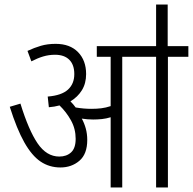

<svg xmlns="http://www.w3.org/2000/svg" viewBox="-20 -825 849 845"><path d="M364 -209Q364 -147 329.5 -117.5Q295 -88 246 -88Q197 -88 158.5 -114Q120 -140 87 -198.5Q54 -257 23 -355L70 -369Q106 -252 145.5 -194Q185 -136 241 -136Q273 -136 293 -154.5Q313 -173 313 -214Q313 -258 292.5 -295Q272 -332 242 -361Q220 -355 195 -353L190 -400Q251 -405 279 -430.5Q307 -456 307 -499Q307 -540 285 -562Q263 -584 222 -584Q195 -584 170 -576.5Q145 -569 118 -555L101 -601Q131 -615 160 -623.5Q189 -632 225 -632Q288 -632 323.5 -595.5Q359 -559 359 -499Q359 -458 340.5 -428Q322 -398 290 -379Q303 -366 313 -352Q331 -349 348 -347.5Q365 -346 382 -346Q406 -346 426 -348.5Q446 -351 467 -358V-575H406V-622H809V-575H719V0H667V-575H518V0H467V-309Q448 -303 428.5 -301Q409 -299 390 -299Q364 -299 340 -303Q351 -283 357.5 -259.5Q364 -236 364 -209ZM667 -615V-805H718V-615Z"/></svg>

Font: Noto Sans Devanagari UI Condensed Light
Style: Regular
Weight: 300
Width: 3
Designer: Jelle Bosma - Monotype Design Team
Foundry: Monotype Imaging Inc.
Version: Version 2.004; ttfautohint (v1.8.4.7-5d5b)